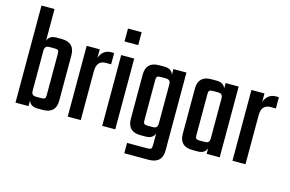

<svg xmlns="http://www.w3.org/2000/svg" viewBox="-100 -905 1932 1278"><g transform="rotate(15 866.5 -266.0)"><path d="M231.9 -102.1V-387.2Q231.9 -404.3 226.1 -410.2Q220.2 -416 202.1 -416H167Q149.4 -416 141.6 -408Q133.8 -399.9 133.8 -380.9V-107.9Q133.8 -88.9 141.6 -81.1Q149.4 -73.2 167 -73.2H202.1Q220.2 -73.2 226.1 -78.9Q231.9 -84.5 231.9 -102.1ZM195.8 -488.8H231Q321.8 -488.8 321.8 -399.9V-87.9Q321.8 0 231 0H195.8Q146.5 0 133.8 -39.1V0H43.9V-668.9H133.8V-450.2Q146.5 -488.8 195.8 -488.8Z M572.8 -488.8H592.8V-411.1H556.6Q493.7 -411.1 493.7 -336.9V0H403.8V-487.8H493.7V-428.2Q501.5 -454.6 522 -471.7Q542.5 -488.8 572.8 -488.8Z M731.4 0H641.6V-487.8H731.4ZM639.6 -581.1V-669.9H733.9V-581.1Z M933.6 -79.1H968.3Q985.8 -79.1 993.7 -86.9Q1001.5 -94.7 1001.5 -113.8V-379.9Q1001.5 -398.9 993.7 -407Q985.8 -415 968.3 -415H933.6Q915.5 -415 909.4 -409.4Q903.3 -403.8 903.3 -386.2V-107.9Q903.3 -90.8 909.4 -85Q915.5 -79.1 933.6 -79.1ZM1001.5 -487.8H1091.3V49.8Q1091.3 138.2 997.6 138.2H830.6V66.9H971.2Q989.3 66.9 995.4 61Q1001.5 55.2 1001.5 38.1V-44.9Q988.8 -5.9 939.5 -5.9H903.3Q813.5 -5.9 813.5 -95.2V-398.9Q813.5 -487.8 903.3 -487.8H939.5Q988.8 -487.8 1001.5 -449.2Z M1293.5 -73.2H1328.1Q1345.7 -73.2 1353.5 -81.1Q1361.3 -88.9 1361.3 -107.9V-379.9Q1361.3 -398.9 1353.5 -407Q1345.7 -415 1328.1 -415H1293.5Q1275.4 -415 1269.3 -409.4Q1263.2 -403.8 1263.2 -386.2V-102.1Q1263.2 -84.5 1269.3 -78.9Q1275.4 -73.2 1293.5 -73.2ZM1361.3 -487.8H1451.2V0H1361.3V-39.1Q1348.6 0 1299.3 0H1263.2Q1173.3 0 1173.3 -87.9V-398.9Q1173.3 -487.8 1263.2 -487.8H1299.3Q1348.6 -487.8 1361.3 -449.2Z M1708 -488.8H1728V-411.1H1691.9Q1628.9 -411.1 1628.9 -336.9V0H1539.1V-487.8H1628.9V-428.2Q1636.7 -454.6 1657.2 -471.7Q1677.7 -488.8 1708 -488.8Z"/></g></svg>

Font: Teko
Style: Regular
Weight: 400
Designer: Manushi Parikh, Jonny Pinhorn
Foundry: Indian Type Foundry
Version: Version 2.000;PS 1.0;hotconv 1.0.79;makeotf.lib2.5.61930